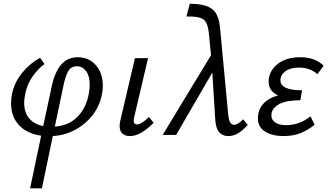

<svg xmlns="http://www.w3.org/2000/svg" viewBox="-20 -731 1779 1040"><path d="M537 -266Q537 -241 531 -214Q518 -154 480 -105.5Q442 -57 386.5 -27.5Q331 2 266 6L207 289H143L203 4Q126 -7 83 -53Q40 -99 40 -171Q40 -200 45 -222Q58 -285 100 -336.5Q142 -388 197 -418L221 -384Q186 -359 156 -316Q126 -273 116 -219Q111 -192 111 -174Q111 -122 138 -90Q165 -58 214 -48L261 -267Q295 -421 400 -421Q462 -421 499.5 -377.5Q537 -334 537 -266ZM466 -272Q466 -319 446.5 -345.5Q427 -372 397 -372Q364 -372 349 -344.5Q334 -317 324 -269L277 -45Q354 -51 400.5 -99Q447 -147 461 -223Q466 -253 466 -272Z M628 -49Q628 -64 632 -79L711 -416H782L707 -97Q704 -85 704 -77Q704 -57 723 -57Q745 -57 787 -97L812 -66Q742 6 684 6Q658 6 643 -7.5Q628 -21 628 -49Z M1322 -54Q1293 -23 1269 -8.5Q1245 6 1215 6Q1184 6 1165.5 -17Q1147 -40 1145 -98L1130 -338L934 0H861L1123 -432L1111 -555Q1105 -605 1086.5 -622Q1068 -639 1026 -641L990 -642L1008 -711L1044 -709Q1107 -704 1136.5 -675.5Q1166 -647 1172 -579L1216 -112Q1219 -80 1227 -67.5Q1235 -55 1247 -55Q1259 -55 1272.5 -64Q1286 -73 1297 -85Z M1499 -296Q1499 -242 1616 -242L1607 -188Q1534 -188 1496 -169Q1458 -150 1451 -118Q1450 -114 1450 -106Q1450 -82 1471 -67.5Q1492 -53 1529 -53Q1602 -53 1662 -101L1684 -55Q1646 -25 1606.5 -9.5Q1567 6 1516 6Q1454 6 1415.5 -18.5Q1377 -43 1377 -89Q1377 -136 1405.5 -168Q1434 -200 1486 -214Q1435 -238 1435 -289Q1435 -302 1438 -315Q1450 -363 1494.5 -392Q1539 -421 1606 -421Q1687 -421 1733 -375L1699 -329Q1683 -345 1657 -355Q1631 -365 1600 -365Q1554 -365 1526.5 -345.5Q1499 -326 1499 -296Z"/></svg>

Font: Ysabeau Medium
Style: Italic
Weight: 500
Italic angle: -12°
Designer: Christian Thalmann (Catharsis Fonts)
Version: Version 0.003